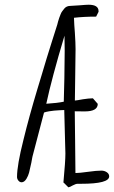

<svg xmlns="http://www.w3.org/2000/svg" viewBox="-20 -779 486 820"><path d="M291 12.7Q303.7 5.9 311.5 5.9H327.1Q446.3 5.9 446.3 -25.9Q446.3 -36.6 436 -43.5Q425.8 -50.3 413.1 -50.3Q392.1 -50.3 357.4 -45.4Q318.4 -40 302.2 -40Q302.2 -87.9 300.8 -177.2Q299.3 -266.1 299.3 -303.7L337.9 -303.2H342.3Q397.5 -303.2 397.5 -335.4L377 -358.9H372.1Q359.9 -358.9 334 -355Q307.6 -350.1 299.8 -349.6Q299.8 -386.2 301.3 -459.5Q302.7 -532.7 302.7 -569.3Q302.7 -594.2 299.8 -638.7Q296.9 -672.4 295.9 -703.1Q338.4 -708 390.6 -708L400.9 -728.5V-731.4Q400.9 -758.8 358.4 -758.8Q348.1 -758.8 319.8 -756.3Q291.5 -753.9 281.2 -753.9Q264.2 -753.9 254.9 -742.7L246.1 -731.4Q241.7 -726.1 238.3 -716.8Q236.8 -712.4 232.9 -702.6Q230.5 -696.3 228 -687Q225.6 -677.7 224.6 -673.8L202.1 -603Q180.2 -534.2 156.7 -454.6L140.1 -399.9Q104 -279.8 80.1 -181.6Q52.7 -73.2 52.7 -23.4Q52.7 -14.6 58.6 -7.6Q64.5 -0.5 72.3 -0.5Q83.5 -0.5 92.8 -15.1Q100.6 -28.3 104.2 -41.7Q107.9 -55.2 113.8 -84Q116.2 -97.2 117.2 -102.8Q118.2 -108.4 118.7 -110.4L168 -298.3Q175.3 -301.3 189.9 -303.7Q210.4 -307.1 233.4 -308.1L243.7 -308.6Q251.5 -308.6 254.4 -309.1Q254.4 -285.6 256.8 -216.3Q259.3 -147 259.3 -123.5Q259.3 -89.8 251 -1.5L250 -1L272 21Q277.8 20.5 291 12.7ZM177.7 -335.9Q200.7 -443.8 255.4 -626.5Q256.3 -598.1 256.3 -563Q256.3 -521.5 254.9 -445.3L252.4 -344.7Q225.1 -338.9 177.7 -335.9Z"/></svg>

Font: Amatica SC
Style: Bold
Weight: 400
Designer: Vernon Adams, Ben Nathan
Foundry: newtypography
Version: Version 2.000